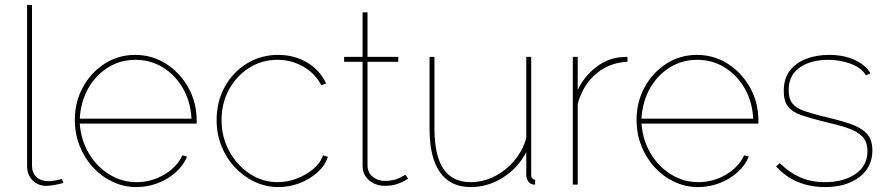

<svg xmlns="http://www.w3.org/2000/svg" viewBox="-20 -750 3607 780"><path d="M90 -730H110V-77Q110 -48 128 -31Q146 -14 176 -14Q187 -14 202.5 -16.5Q218 -19 231 -23L238 -7Q225 -3 204 1Q183 5 169 5Q134 5 112 -17.5Q90 -40 90 -77Z M534 10Q483 10 437.5 -11.5Q392 -33 357.5 -70.5Q323 -108 303.5 -157.5Q284 -207 284 -263Q284 -336 317 -396Q350 -456 405.5 -491.5Q461 -527 529 -527Q598 -527 654.5 -491Q711 -455 745 -394.5Q779 -334 779 -259Q779 -256 779 -253.5Q779 -251 779 -248H304Q309 -181 341 -127Q373 -73 424 -41.5Q475 -10 535 -10Q595 -10 647 -40.5Q699 -71 721 -119L740 -114Q726 -79 694.5 -50.5Q663 -22 621 -6Q579 10 534 10ZM304 -268H758Q754 -338 723 -391.5Q692 -445 642 -476Q592 -507 530 -507Q469 -507 419 -476Q369 -445 338.5 -391Q308 -337 304 -268Z M1111 10Q1060 10 1014.5 -11.5Q969 -33 934 -70.5Q899 -108 879.5 -157Q860 -206 860 -262Q860 -337 893 -397Q926 -457 983 -492Q1040 -527 1110 -527Q1175 -527 1227 -496.5Q1279 -466 1305 -411L1285 -404Q1260 -452 1212 -479.5Q1164 -507 1107 -507Q1044 -507 992.5 -474.5Q941 -442 910.5 -386.5Q880 -331 880 -262Q880 -194 911 -136.5Q942 -79 994 -44.5Q1046 -10 1108 -10Q1149 -10 1188 -25.5Q1227 -41 1255.5 -66Q1284 -91 1292 -119L1312 -113Q1301 -78 1270 -50Q1239 -22 1197.5 -6Q1156 10 1111 10Z M1638 -24Q1638 -24 1625.5 -16.5Q1613 -9 1592 -2Q1571 5 1543 5Q1519 5 1498.5 -5Q1478 -15 1465.5 -33Q1453 -51 1453 -75V-499H1378V-519H1453V-700H1473V-519H1598V-499H1473V-75Q1475 -46 1496 -30.5Q1517 -15 1543 -15Q1578 -15 1602 -27Q1626 -39 1627 -40Z M1725 -228V-519H1745V-228Q1745 -118 1781.5 -64Q1818 -10 1892 -10Q1942 -10 1988 -33Q2034 -56 2068.5 -96.5Q2103 -137 2118 -189V-519H2138V-40Q2138 -31 2142.5 -25.5Q2147 -20 2154 -20V0Q2148 0 2145 -0.5Q2142 -1 2140 -2Q2130 -6 2124 -16.5Q2118 -27 2118 -40V-132Q2084 -67 2023 -28.5Q1962 10 1892 10Q1810 10 1767.5 -50Q1725 -110 1725 -228Z M2529 -499Q2456 -496 2402 -450.5Q2348 -405 2327 -328V0H2307V-519H2327V-385Q2354 -440 2399.5 -475.5Q2445 -511 2496 -517Q2506 -518 2514.5 -518.5Q2523 -519 2529 -519Z M2816 10Q2765 10 2719.5 -11.5Q2674 -33 2639.5 -70.5Q2605 -108 2585.5 -157.5Q2566 -207 2566 -263Q2566 -336 2599 -396Q2632 -456 2687.5 -491.5Q2743 -527 2811 -527Q2880 -527 2936.5 -491Q2993 -455 3027 -394.5Q3061 -334 3061 -259Q3061 -256 3061 -253.5Q3061 -251 3061 -248H2586Q2591 -181 2623 -127Q2655 -73 2706 -41.5Q2757 -10 2817 -10Q2877 -10 2929 -40.5Q2981 -71 3003 -119L3022 -114Q3008 -79 2976.5 -50.5Q2945 -22 2903 -6Q2861 10 2816 10ZM2586 -268H3040Q3036 -338 3005 -391.5Q2974 -445 2924 -476Q2874 -507 2812 -507Q2751 -507 2701 -476Q2651 -445 2620.5 -391Q2590 -337 2586 -268Z M3331 10Q3272 10 3222 -10.5Q3172 -31 3133 -74L3148 -87Q3188 -48 3232 -29Q3276 -10 3331 -10Q3408 -10 3456 -43.5Q3504 -77 3504 -136Q3504 -174 3483 -195.5Q3462 -217 3421.5 -230.5Q3381 -244 3323 -257Q3270 -270 3234.5 -282.5Q3199 -295 3181.5 -317Q3164 -339 3164 -380Q3164 -432 3189.5 -464Q3215 -496 3256.5 -511.5Q3298 -527 3347 -527Q3410 -527 3454.5 -505.5Q3499 -484 3516 -452L3498 -444Q3479 -475 3436 -491Q3393 -507 3343 -507Q3300 -507 3264 -494Q3228 -481 3206 -454Q3184 -427 3184 -383Q3184 -349 3199 -330Q3214 -311 3245 -300Q3276 -289 3324 -277Q3386 -263 3431 -248Q3476 -233 3500 -208.5Q3524 -184 3524 -139Q3524 -71 3471 -30.5Q3418 10 3331 10Z"/></svg>

Font: Raleway Thin
Style: Regular
Weight: 100
Designer: Matt McInerney, Pablo Impallari, Rodrigo Fuenzalida
Foundry: Matt McInerney, Pablo Impallari, Rodrigo Fuenzalida
Version: Version 4.026